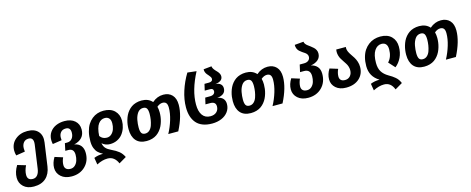

<svg xmlns="http://www.w3.org/2000/svg" viewBox="-50 -1600 6540 2664"><g transform="rotate(-15 3220.0 -267.5)"><path d="M300.8 -546.9Q403.3 -546.9 454.6 -489Q505.9 -431.2 492.2 -333L444.8 0Q430.2 105 366.5 163.1Q302.7 221.2 193.8 221.2Q99.6 221.2 45.4 170.7Q-8.8 120.1 -8.8 43Q-8.8 -43 43.9 -127.9L162.1 -92.8Q127.9 -22.5 127.9 38.1Q127.9 115.2 206.1 115.2Q247.1 115.2 272.5 83.5Q297.9 51.8 305.2 -2.9L353 -340.8Q365.7 -440.9 290 -440.9Q243.2 -440.9 217.5 -408.4Q191.9 -376 191.9 -326.2Q191.9 -309.1 194.8 -279.8L65.9 -259.8Q55.2 -294.4 55.2 -329.1Q55.2 -426.3 125 -486.6Q194.8 -546.9 300.8 -546.9Z M882.8 -198.2Q942.9 -188.5 974.9 -148.7Q1006.8 -108.9 1006.8 -43Q1006.8 73.2 931.2 147.2Q855.5 221.2 736.8 221.2Q640.6 221.2 584.2 170.7Q527.8 120.1 527.8 44.9Q527.8 -26.4 572.8 -102.1L687.5 -65.9Q662.6 -11.7 662.6 39.1Q662.6 75.2 684.3 95.2Q706.1 115.2 747.6 115.2Q784.7 115.2 811.8 90.1Q838.9 64.9 851.3 27.1Q863.8 -10.7 863.8 -55.2Q863.8 -101.1 843.5 -123Q823.2 -145 780.8 -145H739.7L761.7 -249H793.5Q839.8 -249 866.2 -282Q892.6 -314.9 892.6 -367.2Q892.6 -442.9 824.7 -442.9Q776.9 -442.9 751.7 -412.4Q726.6 -381.8 726.6 -336.9Q726.6 -318.4 728.5 -300.8L596.7 -280.8Q589.8 -312.5 589.8 -338.9Q589.8 -402.8 622.8 -450.7Q655.8 -498.5 710.7 -522.7Q765.6 -546.9 833.5 -546.9Q927.2 -546.9 981.4 -499.3Q1035.6 -451.7 1035.6 -374Q1035.6 -302.7 995.8 -259Q956.1 -215.3 882.8 -198.2Z M1608.4 -346.2Q1608.4 -294.4 1592.5 -246.1Q1576.7 -197.8 1547.1 -159.2Q1517.6 -120.6 1470.5 -97.4Q1423.3 -74.2 1365.2 -74.2Q1299.3 -74.2 1251.5 -117.2Q1259.8 -71.8 1283.9 -44.4Q1308.1 -17.1 1357.4 5.9Q1424.8 37.6 1463.9 69.6Q1502.9 101.6 1528.3 154.8L1421.4 217.8Q1401.9 168.9 1365.7 139.4Q1329.6 109.9 1276.4 109.9Q1201.2 109.9 1120.1 152.8L1104 54.2Q1161.1 29.8 1235.4 29.8Q1194.3 8.8 1168 -16.4Q1141.6 -41.5 1125.5 -83.3Q1109.4 -125 1109.4 -182.1Q1109.4 -255.4 1124.3 -315.9Q1139.2 -376.5 1165.5 -418.5Q1191.9 -460.4 1228 -489.5Q1264.2 -518.6 1305.9 -532.2Q1347.7 -545.9 1394 -545.9Q1495.6 -545.9 1552 -490.5Q1608.4 -435.1 1608.4 -346.2ZM1247.1 -222.2Q1282.7 -171.9 1346.2 -171.9Q1384.8 -171.9 1413.3 -198.2Q1441.9 -224.6 1455.1 -263.4Q1468.3 -302.2 1468.3 -346.2Q1468.3 -394.5 1446.3 -418.7Q1424.3 -442.9 1384.3 -442.9Q1357.4 -442.9 1334.7 -430.9Q1312 -418.9 1293 -393.8Q1273.9 -368.7 1262 -325Q1250 -281.2 1247.1 -222.2Z M2252.9 -545.9Q2332 -545.9 2378.9 -496.6Q2425.8 -447.3 2425.8 -355Q2425.8 -199.7 2323.7 0H2180.2Q2226.6 -85.9 2254.6 -179.2Q2282.7 -272.5 2282.7 -352.1Q2282.7 -398.4 2265.9 -419.2Q2249 -439.9 2215.8 -439.9Q2173.8 -439.9 2132.8 -404.8Q2143.1 -367.2 2143.1 -321.8Q2143.1 -290 2138.9 -258.3Q2134.8 -226.6 2125 -192.9Q2115.2 -159.2 2100.6 -129.2Q2085.9 -99.1 2063.7 -72.3Q2041.5 -45.4 2013.9 -25.9Q1986.3 -6.3 1948.5 4.9Q1910.6 16.1 1867.2 16.1Q1767.6 16.1 1716.3 -42.7Q1665 -101.6 1665 -208Q1665 -240.2 1669.2 -272.2Q1673.3 -304.2 1683.1 -337.9Q1692.9 -371.6 1707.5 -401.6Q1722.2 -431.6 1744.6 -458.3Q1767.1 -484.9 1794.7 -504.2Q1822.3 -523.4 1859.9 -534.7Q1897.5 -545.9 1940.9 -545.9Q2037.6 -545.9 2092.8 -482.9Q2164.1 -545.9 2252.9 -545.9ZM1875 -88.9Q1910.6 -88.9 1937 -113.3Q1963.4 -137.7 1976.8 -177.2Q1990.2 -216.8 1996.3 -256.1Q2002.4 -295.4 2002.9 -335.9Q2002.9 -392.1 1987.5 -416.5Q1972.2 -440.9 1934.1 -440.9Q1909.7 -440.9 1889.4 -429.7Q1869.1 -418.5 1855.5 -398.7Q1841.8 -378.9 1831.8 -354.5Q1821.8 -330.1 1816.4 -301.3Q1811 -272.5 1808.6 -246.3Q1806.2 -220.2 1806.2 -193.8Q1806.2 -138.2 1821.8 -113.5Q1837.4 -88.9 1875 -88.9Z M2808.1 17.1Q2731.9 17.1 2674.8 -4.9Q2617.7 -26.9 2582.5 -68.1Q2547.4 -109.4 2530 -165.3Q2512.7 -221.2 2512.7 -292Q2512.7 -404.8 2551.8 -526.1Q2590.8 -647.5 2656.7 -755.9L2785.2 -741.2Q2657.7 -498.5 2657.7 -295.9Q2657.7 -196.3 2697 -141.6Q2736.3 -86.9 2811 -86.9Q2866.7 -86.9 2899.4 -117.2Q2932.1 -147.5 2932.1 -196.8Q2932.1 -264.2 2853 -264.2H2785.2L2806.2 -356H2875Q2910.2 -356 2929 -371.1Q2947.8 -386.2 2947.8 -413.1Q2947.8 -451.2 2899.9 -451.2H2824.7L2845.7 -543H2910.2Q2935.1 -543 2949.5 -553.7Q2963.9 -564.5 2963.9 -584Q2963.9 -597.7 2955.3 -611.6Q2946.8 -625.5 2934.8 -638.7Q2922.9 -651.9 2911.1 -666.3Q2899.4 -680.7 2892.1 -700.2Q2884.8 -719.7 2886.7 -741.2L3002 -752.9Q3003.4 -735.8 3013.7 -718.5Q3023.9 -701.2 3037.8 -686.5Q3051.8 -671.9 3065.4 -657Q3079.1 -642.1 3088.6 -623.5Q3098.1 -605 3098.1 -585.9Q3098.1 -513.7 2990.7 -500Q3039.1 -498.5 3064.5 -475.6Q3089.8 -452.6 3089.8 -416Q3089.8 -321.8 2966.8 -309.1Q3021.5 -300.8 3048.1 -270.5Q3074.7 -240.2 3074.7 -192.9Q3074.7 -130.9 3039.3 -82.5Q3003.9 -34.2 2943.4 -8.5Q2882.8 17.1 2808.1 17.1Z M3750.5 -545.9Q3829.6 -545.9 3876.5 -496.6Q3923.3 -447.3 3923.3 -355Q3923.3 -199.7 3821.3 0H3677.7Q3724.1 -85.9 3752.2 -179.2Q3780.3 -272.5 3780.3 -352.1Q3780.3 -398.4 3763.4 -419.2Q3746.6 -439.9 3713.4 -439.9Q3671.4 -439.9 3630.4 -404.8Q3640.6 -367.2 3640.6 -321.8Q3640.6 -290 3636.5 -258.3Q3632.3 -226.6 3622.6 -192.9Q3612.8 -159.2 3598.1 -129.2Q3583.5 -99.1 3561.3 -72.3Q3539.1 -45.4 3511.5 -25.9Q3483.9 -6.3 3446 4.9Q3408.2 16.1 3364.7 16.1Q3265.1 16.1 3213.9 -42.7Q3162.6 -101.6 3162.6 -208Q3162.6 -240.2 3166.7 -272.2Q3170.9 -304.2 3180.7 -337.9Q3190.4 -371.6 3205.1 -401.6Q3219.7 -431.6 3242.2 -458.3Q3264.6 -484.9 3292.2 -504.2Q3319.8 -523.4 3357.4 -534.7Q3395 -545.9 3438.5 -545.9Q3535.2 -545.9 3590.3 -482.9Q3661.6 -545.9 3750.5 -545.9ZM3372.6 -88.9Q3408.2 -88.9 3434.6 -113.3Q3460.9 -137.7 3474.4 -177.2Q3487.8 -216.8 3493.9 -256.1Q3500 -295.4 3500.5 -335.9Q3500.5 -392.1 3485.1 -416.5Q3469.7 -440.9 3431.6 -440.9Q3407.2 -440.9 3387 -429.7Q3366.7 -418.5 3353 -398.7Q3339.4 -378.9 3329.3 -354.5Q3319.3 -330.1 3314 -301.3Q3308.6 -272.5 3306.2 -246.3Q3303.7 -220.2 3303.7 -193.8Q3303.7 -138.2 3319.3 -113.5Q3335 -88.9 3372.6 -88.9Z M4337.4 -407.2Q4393.6 -396 4427 -358.2Q4460.4 -320.3 4460.4 -254.9Q4460.4 -133.8 4384.5 -58.3Q4308.6 17.1 4188.5 17.1Q4094.2 17.1 4038.3 -33Q3982.4 -83 3982.4 -158.2Q3982.4 -232.9 4028.3 -306.2L4143.6 -270Q4117.7 -210.9 4117.7 -162.1Q4117.7 -127.4 4138.9 -108.2Q4160.2 -88.9 4199.7 -88.9Q4238.3 -88.9 4265.6 -114.7Q4293 -140.6 4304.7 -178.5Q4316.4 -216.3 4316.4 -261.2Q4316.4 -356.9 4225.6 -356.9H4168.5L4191.4 -460H4253.4Q4294.4 -460 4318.4 -480Q4342.3 -500 4342.3 -533.2Q4342.3 -552.7 4331.1 -568.8Q4319.8 -585 4303.2 -595.5Q4286.6 -606 4267.3 -619.6Q4248 -633.3 4231.7 -647.7Q4215.3 -662.1 4204.8 -686.3Q4194.3 -710.4 4195.3 -741.2L4323.7 -752Q4324.7 -734.9 4336.9 -718.5Q4349.1 -702.1 4366.7 -689.7Q4384.3 -677.2 4404.5 -661.6Q4424.8 -646 4442.1 -630.4Q4459.5 -614.7 4470.9 -592Q4482.4 -569.3 4482.4 -543Q4482.4 -487.3 4443.8 -452.6Q4405.3 -418 4337.4 -407.2Z M4992.2 -211.9Q4992.2 -109.9 4922.4 -46.4Q4852.5 17.1 4734.4 17.1H4733.4Q4640.6 17.1 4585.9 -31.7Q4531.2 -80.6 4531.2 -153.8Q4531.2 -229.5 4576.2 -299.8L4691.4 -264.2Q4666.5 -210 4666.5 -160.2Q4666.5 -126 4686.3 -107.4Q4706.1 -88.9 4745.1 -88.9Q4791.5 -88.9 4819.8 -121.1Q4848.1 -153.3 4848.1 -205.1Q4848.1 -231.4 4839.6 -257.3Q4831.1 -283.2 4817.9 -303Q4804.7 -322.8 4789.8 -345.9Q4774.9 -369.1 4761.7 -389.9Q4748.5 -410.6 4740 -438.7Q4731.4 -466.8 4731.4 -496.1Q4731.4 -515.1 4734.4 -529.8H4872.6Q4871.1 -522.5 4871.1 -512.2Q4871.1 -487.3 4883.5 -460.4Q4896 -433.6 4913.8 -408Q4931.6 -382.3 4949.5 -354.2Q4967.3 -326.2 4979.7 -289.1Q4992.2 -252 4992.2 -211.9Z M5387.2 217.8Q5346.2 109.9 5248 109.9Q5173.3 109.9 5092.3 152.8L5076.2 54.2Q5133.3 29.8 5207 29.8Q5077.1 -46.9 5077.1 -199.2Q5077.1 -267.6 5092.5 -324.7Q5107.9 -381.8 5135 -422.1Q5162.1 -462.4 5199.2 -490.7Q5236.3 -519 5279.3 -532.5Q5322.3 -545.9 5370.1 -545.9Q5472.2 -545.9 5528.6 -490Q5585 -434.1 5585 -342.8Q5585 -257.8 5552 -189.5Q5519 -121.1 5464.8 -79.1L5383.3 -168.9Q5444.8 -233.9 5444.8 -342.8Q5444.8 -393.1 5422.9 -418Q5400.9 -442.9 5360.8 -442.9Q5297.9 -442.9 5258.5 -382.3Q5219.2 -321.8 5219.2 -207Q5219.2 -129.4 5249.5 -80.6Q5279.8 -31.7 5340.8 3.9Q5372.6 22.5 5390.6 34.4Q5408.7 46.4 5430.2 64.5Q5451.7 82.5 5466.8 104.2Q5481.9 126 5494.1 154.8Z M6240.7 -545.9Q6319.8 -545.9 6366.7 -496.6Q6413.6 -447.3 6413.6 -355Q6413.6 -199.7 6311.5 0H6168Q6214.4 -85.9 6242.4 -179.2Q6270.5 -272.5 6270.5 -352.1Q6270.5 -398.4 6253.7 -419.2Q6236.8 -439.9 6203.6 -439.9Q6161.6 -439.9 6120.6 -404.8Q6130.9 -367.2 6130.9 -321.8Q6130.9 -290 6126.7 -258.3Q6122.6 -226.6 6112.8 -192.9Q6103 -159.2 6088.4 -129.2Q6073.7 -99.1 6051.5 -72.3Q6029.3 -45.4 6001.7 -25.9Q5974.1 -6.3 5936.3 4.9Q5898.4 16.1 5855 16.1Q5755.4 16.1 5704.1 -42.7Q5652.8 -101.6 5652.8 -208Q5652.8 -240.2 5657 -272.2Q5661.1 -304.2 5670.9 -337.9Q5680.7 -371.6 5695.3 -401.6Q5710 -431.6 5732.4 -458.3Q5754.9 -484.9 5782.5 -504.2Q5810.1 -523.4 5847.7 -534.7Q5885.3 -545.9 5928.7 -545.9Q6025.4 -545.9 6080.6 -482.9Q6151.9 -545.9 6240.7 -545.9ZM5862.8 -88.9Q5898.4 -88.9 5924.8 -113.3Q5951.2 -137.7 5964.6 -177.2Q5978 -216.8 5984.1 -256.1Q5990.2 -295.4 5990.7 -335.9Q5990.7 -392.1 5975.3 -416.5Q5960 -440.9 5921.9 -440.9Q5897.5 -440.9 5877.2 -429.7Q5856.9 -418.5 5843.3 -398.7Q5829.6 -378.9 5819.6 -354.5Q5809.6 -330.1 5804.2 -301.3Q5798.8 -272.5 5796.4 -246.3Q5793.9 -220.2 5793.9 -193.8Q5793.9 -138.2 5809.6 -113.5Q5825.2 -88.9 5862.8 -88.9Z"/></g></svg>

Font: FiraGO SemiBold
Style: Italic
Weight: 600
Italic angle: -8°
Designer: bBox Type GmbH
Foundry: bBox Type GmbH
Version: Version 1.001;PS 001.001;hotconv 1.0.88;makeotf.lib2.5.64775